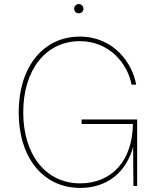

<svg xmlns="http://www.w3.org/2000/svg" viewBox="-20 -918 771 948"><path d="M376 9.8C509.3 9.8 603 -66.9 637.2 -192.4L638.7 0H657.2V-328.1H382.8V-305.7H636.2C634.3 -126 533.2 -12.7 376 -12.7C204.6 -12.7 94.7 -155.8 94.7 -363.3C94.7 -573.7 206.5 -714.8 374 -714.8C522.9 -714.8 612.3 -599.1 629.4 -500H652.3C634.8 -603.5 543.5 -737.3 374 -737.3C193.4 -737.3 72.3 -587.4 72.3 -363.3C72.3 -141.1 191.9 9.8 376 9.8ZM369.1 -852.1C381.8 -852.1 392.1 -862.3 392.1 -875C392.1 -887.7 381.8 -897.9 369.1 -897.9C356.4 -897.9 346.2 -887.7 346.2 -875C346.2 -862.3 356.4 -852.1 369.1 -852.1Z"/></svg>

Font: Raveo Thin
Style: Regular
Weight: 100
Designer: Jakub Foglar, Rasmus Andersson (Inter)
Foundry: Jakubfoglar.com
Version: Version 1.100;Glyphs 3.2.3 (3260)